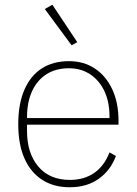

<svg xmlns="http://www.w3.org/2000/svg" viewBox="-20 -778 577 810"><path d="M274 12Q207 12 158.5 -19Q110 -50 83.5 -109Q57 -168 57 -254Q57 -340 83 -399.5Q109 -459 156.5 -489.5Q204 -520 271 -520Q333 -520 380 -489Q427 -458 453.5 -401.5Q480 -345 480 -268V-252H94V-225Q94 -132 141.5 -75.5Q189 -19 275 -19Q335 -19 377.5 -48.5Q420 -78 442 -135L469 -120Q447 -60 397 -24Q347 12 274 12ZM271 -490Q215 -490 175.5 -464.5Q136 -439 115 -392.5Q94 -346 94 -284V-280H442V-286Q442 -348 420.5 -393.5Q399 -439 360.5 -464.5Q322 -490 271 -490ZM282 -587 169 -740 201 -758 306 -600Z"/></svg>

Font: IBM Plex Sans ExtraLight
Style: Regular
Weight: 250
Designer: Mike Abbink, Paul van der Laan, Pieter van Rosmalen
Foundry: Bold Monday
Version: Version 3.201